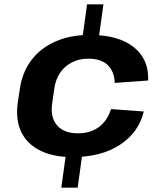

<svg xmlns="http://www.w3.org/2000/svg" viewBox="-20 -810 713 880"><path d="M454 -790 432 -631H357L379 -790ZM358 -109 336 50H261L283 -109ZM312 -90Q224 -90 164 -120Q104 -150 77.5 -205Q51 -260 61 -337L71 -403Q82 -479 124 -534.5Q166 -590 234.5 -620Q303 -650 391 -650Q523 -650 593 -594Q663 -538 659 -441L506 -430Q504 -483 473.5 -512Q443 -541 384 -541Q343 -541 309.5 -524Q276 -507 255.5 -476.5Q235 -446 229 -405L219 -335Q210 -272 241.5 -235.5Q273 -199 337 -199Q395 -199 433.5 -228Q472 -257 489 -310L639 -299Q616 -203 530 -146.5Q444 -90 312 -90Z"/></svg>

Font: Pathway Extreme 8pt Thin 12pt
Style: Bold Italic
Weight: 700
Italic angle: -8°
Version: Version 1.001;gftools[0.9.26]